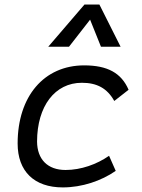

<svg xmlns="http://www.w3.org/2000/svg" viewBox="-20 -815 626 845"><path d="M268.6 -66.9C189.9 -66.9 143.6 -113.3 143.1 -192.4C143.6 -348.1 221.7 -450.7 340.3 -450.7C406.2 -450.7 451.7 -426.8 482.9 -370.6L545.9 -419.9C514.2 -493.7 453.1 -527.3 350.6 -527.3C173.8 -527.3 57.6 -391.1 57.6 -183.6C57.6 -61 130.4 9.8 256.3 9.8C341.3 9.8 425.8 -19 489.3 -63L460 -129.4C406.2 -91.8 336.4 -66.9 268.6 -66.9ZM417.5 -794.9H351.6L192.4 -609.4H283.7L376.5 -728.5L424.3 -609.4H510.7Z"/></svg>

Font: Cascadia Mono SemiLight
Style: Italic
Weight: 350
Italic angle: -10°
Monospace: yes
Designer: Aaron Bell
Foundry: Saja Typeworks
Version: Version 2404.023